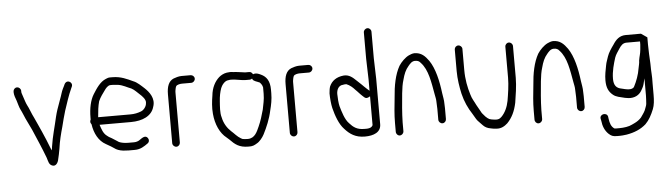

<svg xmlns="http://www.w3.org/2000/svg" viewBox="-51 -913 4444 1278"><g transform="rotate(-5 2171.0 -274.0)"><path d="M50 -482C50 -467 59 -442 65 -427C71 -409 78 -379 86 -365C90 -358 95 -346 102 -330C116 -294 135 -261 151 -225C179 -159 206 -99 231 -32C240 -5 241 16 265 24C287 32 303 9 307 -16C313 -40 315 -51 321 -84C328 -136 340 -182 353 -228C360 -255 372 -305 381 -332C398 -383 413 -431 434 -477L439 -488C446 -504 437 -517 426 -522C411 -529 397 -519 393 -509L388 -498C385 -491 382 -485 379 -480C369 -461 364 -436 355 -414L345 -386C335 -359 325 -331 317 -298C302 -230 284 -174 273 -101C273 -99 273 -95 272 -92L269 -77L263 -91C248 -130 232 -169 215 -207C201 -237 185 -275 171 -304C157 -330 144 -370 132 -391C124 -406 117 -431 112 -445L104 -469C102 -474 101 -479 101 -482V-489C101 -503 89 -515 75 -515C61 -515 50 -503 50 -489ZM321 -87ZM388 -498ZM379 -480Z M747 -473C780 -468 806 -451 833 -441C854 -430 871 -410 887 -396C897 -387 928 -359 921 -334C920 -313 901 -289 882 -283C861 -275 839 -270 811 -270H596C599 -309 603 -344 612 -376C624 -403 641 -425 657 -447C664 -457 679 -476 696 -476H712C725 -476 737 -473 747 -473ZM541 -245C541 -238 544 -232 548 -227C557 -165 585 -113 631 -88C654 -76 677 -61 696 -48C712 -39 737 -33 761 -33C769 -32 776 -32 780 -32H820C859 -32 884 -50 908 -67C921 -76 922 -92 914 -103C898 -126 874 -106 858 -95C849 -88 834 -83 820 -83H780C758 -83 734 -87 719 -94L707 -102C698 -108 682 -118 674 -123L656 -133L644 -142C619 -160 611 -189 601 -219H811C888 -219 951 -247 967 -307C987 -362 950 -408 921 -435C901 -453 875 -479 850 -488C811 -506 770 -527 714 -527H696C687 -527 679 -524 670 -520C630 -504 604 -463 580 -425C557 -388 545 -333 545 -272V-259C543 -255 541 -250 541 -245ZM574 -146ZM858 -95ZM764 -84H763ZM644 -142ZM751 -524ZM882 -282Z M1123 -381C1123 -390 1123 -398 1124 -402C1125 -407 1127 -423 1132 -431C1138 -440 1159 -444 1171 -444H1233C1247 -444 1259 -456 1259 -470C1259 -484 1247 -495 1233 -495H1172C1155 -495 1131 -488 1119 -483C1085 -469 1072 -432 1072 -381V-55C1072 -41 1084 -29 1098 -29C1112 -29 1123 -41 1123 -55Z M1624 -482H1596C1593 -482 1587 -483 1582 -484C1563 -486 1536 -491 1518 -491C1513 -492 1506 -493 1497 -493L1475 -491C1455 -488 1436 -478 1422 -466C1392 -439 1371 -399 1366 -347C1360 -311 1355 -268 1359 -226C1365 -155 1393 -94 1436 -61L1454 -45C1486 -12 1514 12 1575 12C1604 13 1615 7 1633 -4C1652 -14 1672 -39 1683 -60C1706 -105 1729 -158 1741 -215C1750 -250 1758 -287 1758 -329V-353C1758 -410 1737 -441 1700 -458C1683 -466 1667 -473 1648 -465C1642 -475 1636 -482 1624 -482ZM1639 -437 1641 -432C1648 -418 1670 -415 1688 -406C1696 -397 1704 -388 1707 -372V-330C1707 -289 1698 -258 1692 -225C1682 -188 1670 -149 1655 -116C1640 -83 1624 -39 1576 -39C1559 -39 1553 -40 1541 -42L1531 -47C1506 -61 1489 -84 1469 -101C1444 -124 1423 -157 1415 -197C1405 -229 1410 -272 1412 -305C1414 -337 1420 -368 1429 -392C1435 -408 1455 -439 1481 -440C1486 -441 1493 -442 1499 -442C1531 -442 1566 -431 1596 -431H1624C1629 -431 1635 -434 1639 -437ZM1497 -493ZM1415 -198Z M1909 -381C1909 -390 1909 -398 1910 -402C1911 -407 1913 -423 1918 -431C1924 -440 1945 -444 1957 -444H2019C2033 -444 2045 -456 2045 -470C2045 -484 2033 -495 2019 -495H1958C1941 -495 1917 -488 1905 -483C1871 -469 1858 -432 1858 -381V-55C1858 -41 1870 -29 1884 -29C1898 -29 1909 -41 1909 -55Z M2458 -678C2458 -692 2447 -704 2433 -704C2419 -704 2407 -692 2407 -678V-502C2407 -456 2411 -409 2411 -364V-288L2395 -302C2388 -309 2381 -315 2377 -319L2363 -333C2352 -344 2341 -354 2330 -364C2309 -384 2285 -407 2248 -404C2199 -399 2168 -376 2152 -340C2147 -326 2146 -312 2144 -294C2144 -263 2148 -220 2154 -195C2167 -143 2188 -84 2220 -51C2254 -13 2291 13 2354 13C2412 13 2462 -6 2462 -60V-364C2462 -407 2458 -456 2458 -502ZM2373 -38H2354C2305 -38 2281 -57 2256 -85C2229 -112 2214 -165 2203 -203C2198 -221 2195 -262 2195 -285C2195 -313 2208 -342 2239 -343C2242 -344 2248 -345 2253 -345H2261C2284 -336 2302 -320 2317 -303L2329 -291L2342 -277C2347 -272 2352 -266 2360 -259L2371 -249C2385 -236 2398 -243 2411 -251V-59C2406 -45 2392 -39 2373 -38ZM2152 -338ZM2144 -293Z M2767 -443C2815 -393 2826 -307 2841 -225C2844 -208 2848 -194 2848 -177C2849 -164 2850 -142 2850 -128V-56C2850 -42 2862 -30 2876 -30C2890 -30 2901 -42 2901 -56V-128C2901 -136 2901 -145 2900 -155C2900 -186 2895 -202 2891 -231C2881 -313 2862 -397 2825 -451C2801 -484 2777 -511 2729 -511C2714 -510 2704 -505 2692 -500C2667 -488 2640 -461 2624 -436C2593 -381 2579 -309 2573 -226C2567 -168 2561 -118 2561 -60V-1C2561 14 2572 26 2586 26C2600 26 2612 14 2612 -1V-60C2612 -87 2615 -128 2617 -156C2623 -214 2626 -292 2642 -341C2652 -379 2663 -406 2684 -430C2695 -443 2708 -460 2730 -460C2747 -460 2758 -455 2767 -443ZM2642 -338ZM2730 -511H2729ZM2692 -500ZM2624 -433V-432ZM2593 -354Z M3000 -368C3000 -315 3009 -259 3019 -215C3032 -161 3053 -116 3080 -75C3092 -57 3098 -41 3110 -27L3131 -5C3148 13 3156 21 3177 28L3194 32C3205 34 3217 37 3230 37C3263 40 3286 25 3305 8C3338 -26 3358 -67 3370 -124C3377 -168 3388 -235 3388 -289V-501C3388 -515 3376 -527 3362 -527C3348 -527 3337 -515 3337 -501V-294C3337 -244 3327 -182 3320 -141C3312 -99 3295 -63 3270 -38C3266 -34 3256 -25 3244 -24C3232 -22 3215 -25 3204 -27L3189 -31C3179 -37 3175 -39 3164 -50L3145 -72C3142 -76 3139 -80 3137 -85C3129 -99 3119 -117 3111 -131C3100 -155 3085 -175 3077 -205C3062 -253 3051 -308 3051 -371V-512C3051 -525 3039 -537 3025 -537C3011 -537 3000 -525 3000 -512ZM3110 -32V-31ZM3177 28ZM3370 -126Z M3694 -443C3742 -393 3753 -307 3768 -225C3771 -208 3775 -194 3775 -177C3776 -164 3777 -142 3777 -128V-56C3777 -42 3789 -30 3803 -30C3817 -30 3828 -42 3828 -56V-128C3828 -136 3828 -145 3827 -155C3827 -186 3822 -202 3818 -231C3808 -313 3789 -397 3752 -451C3728 -484 3704 -511 3656 -511C3641 -510 3631 -505 3619 -500C3594 -488 3567 -461 3551 -436C3520 -381 3506 -309 3500 -226C3494 -168 3488 -118 3488 -60V-1C3488 14 3499 26 3513 26C3527 26 3539 14 3539 -1V-60C3539 -87 3542 -128 3544 -156C3550 -214 3553 -292 3569 -341C3579 -379 3590 -406 3611 -430C3622 -443 3635 -460 3657 -460C3674 -460 3685 -455 3694 -443ZM3569 -338ZM3657 -511H3656ZM3619 -500ZM3551 -433V-432ZM3520 -354Z M4063 155H4064C4069 155 4078 154 4090 152C4143 143 4186 125 4221 94C4247 68 4263 37 4279 -2C4289 -27 4292 -59 4292 -95V-173C4294 -228 4289 -242 4289 -305C4287 -345 4284 -395 4284 -434V-481L4245 -508L4242 -509H4143C4100 -509 4076 -485 4055 -452C4039 -430 4020 -402 4012 -378C4006 -357 3998 -342 3994 -318C3988 -287 3981 -255 3981 -220C3981 -171 3995 -143 4022 -121C4042 -104 4069 -101 4100 -93L4125 -89C4165 -86 4194 -102 4211 -129C4217 -140 4227 -155 4231 -171L4241 -211V-95C4241 -81 4239 -53 4238 -40C4237 -27 4227 -9 4224 2C4216 19 4204 33 4195 47C4182 62 4165 73 4148 81L4131 89C4111 100 4076 105 4045 105H4026C4021 105 4017 105 4013 104C3991 90 3984 65 3980 38L3978 23C3973 -9 3922 -1 3927 31L3930 45C3934 83 3947 112 3969 134C3987 151 3998 156 4026 156H4045C4051 156 4057 156 4063 155ZM4233 -438C4233 -433 4233 -430 4232 -426L4230 -403C4227 -372 4221 -363 4216 -332C4216 -315 4211 -298 4208 -282C4201 -237 4185 -196 4168 -163C4155 -136 4108 -150 4084 -156C4049 -162 4032 -182 4032 -226C4032 -277 4047 -326 4059 -365C4066 -386 4081 -405 4093 -424C4105 -442 4118 -458 4143 -458H4233ZM4012 -376ZM4099 -96H4100ZM4125 -92ZM4131 88V89ZM3927 31ZM4220 94H4221ZM4246 64ZM4084 -151Z"/></g></svg>

Font: Blanket
Style: Light
Weight: 300
Foundry: Cannot Into Space Fonts
Version: Version 0.9